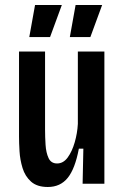

<svg xmlns="http://www.w3.org/2000/svg" viewBox="-20 -734 496 767"><path d="M171 13Q128 13 104 -8.5Q80 -30 70 -63Q60 -96 58 -129.5Q56 -163 56 -188V-528H160V-216Q160 -187 162 -155.5Q164 -124 174 -102.5Q184 -81 208 -81Q233 -81 250.5 -105Q268 -129 278.5 -165.5Q289 -202 291 -239V-528H397V0H310L313 -140H295Q280 -60 250.5 -23.5Q221 13 171 13ZM180 -586H97L120 -714H227ZM341 -586H259L282 -714H388Z"/></svg>

Font: Bricolage Grotesque 10pt Condensed Medium
Style: Regular
Weight: 500
Width: 3
Designer: Mathieu Triay
Foundry: Atelier Triay
Version: Version 1.000; ttfautohint (v1.8.4.7-5d5b);gftools[0.9.32]